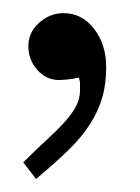

<svg xmlns="http://www.w3.org/2000/svg" viewBox="-20 -233 214 294"><path d="M15.6 15.6Q36.1 -4.9 52.7 -20Q69.3 -35.2 80.1 -47.4Q90.8 -59.6 96.7 -70.8Q102.5 -82 102.5 -94.7Q102.5 -99.6 102.5 -104.5Q102.5 -109.4 100.6 -114.3Q92.8 -112.3 83.5 -111.3Q74.2 -110.4 71.3 -110.4Q50.8 -110.4 37.1 -126Q23.4 -141.6 23.4 -162.1Q23.4 -183.6 40 -198.2Q56.6 -212.9 77.1 -212.9Q105.5 -212.9 124 -189Q142.6 -165 142.6 -129.9Q142.6 -104.5 136.7 -84Q130.9 -63.5 118.2 -43.5Q105.5 -23.4 85 -3.4Q64.5 16.6 35.2 41Z"/></svg>

Font: Uchen
Style: Regular
Weight: 400
Designer: Christopher J. Fynn
Foundry: Christopher J. Fynn for DDC
Version: Version 1.000 preliminary